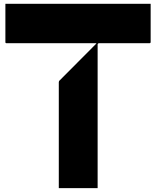

<svg xmlns="http://www.w3.org/2000/svg" viewBox="-20 -800 801 990"><path d="M756.8 -780.3Q756.8 -714.8 756.8 -584Q756.8 -581.1 755.9 -579.1Q753.9 -577.1 750 -577.1Q663.1 -577.1 490.2 -577.1Q487.3 -577.1 485.4 -575.2Q483.4 -573.2 483.4 -570.3Q483.4 -323.2 483.4 169.9Q416 169.9 283.2 169.9Q283.2 -11.7 283.2 -376Q283.2 -378.9 284.2 -380.9Q285.2 -383.8 287.1 -384.8Q349.6 -448.2 475.6 -574.2Q477.5 -575.2 476.6 -576.2Q476.6 -577.1 474.6 -577.1Q321.3 -577.1 12.7 -577.1Q10.7 -577.1 9.8 -578.1Q7.8 -580.1 7.8 -582Q7.8 -648.4 7.8 -780.3Q185.5 -780.3 364.3 -780.3Q542 -780.3 719.7 -780.3Q729.5 -780.3 738.3 -780.3Q748 -780.3 756.8 -780.3Z"/></svg>

Font: Avicii Garde
Style: Regular
Weight: 500
Version: Version 1.0